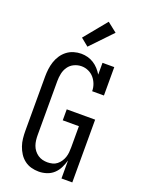

<svg xmlns="http://www.w3.org/2000/svg" viewBox="-179 -1060 859 1150"><g transform="rotate(20 250.0 -485.5)"><path d="M219 8Q194 8 170.5 1.5Q147 -5 127.5 -20Q108 -35 95 -55.5Q82 -76 74 -99Q66 -122 63.5 -146.5Q61 -171 61 -195V-540Q61 -564 64 -588Q67 -612 74.5 -635Q82 -658 95.5 -678.5Q109 -699 128.5 -714Q148 -729 171.5 -736Q195 -743 219 -743Q240 -743 260.5 -737.5Q281 -732 299 -720.5Q317 -709 331 -693.5Q345 -678 356 -660V-735H431V-554H356Q356 -577 348 -598.5Q340 -620 325.5 -637Q311 -654 290 -663.5Q269 -673 246 -673Q222 -673 199.5 -662.5Q177 -652 163 -632Q149 -612 144 -588Q139 -564 139 -540V-195Q139 -179 141 -162.5Q143 -146 148.5 -130.5Q154 -115 164 -102Q174 -89 187.5 -79.5Q201 -70 217 -66Q233 -62 249 -62Q265 -62 281 -66Q297 -70 309.5 -80Q322 -90 331 -103.5Q340 -117 345 -132Q350 -147 351.5 -163Q353 -179 353 -195V-330H250V-400H431V0H362V-115Q355 -90 343.5 -66.5Q332 -43 313 -25.5Q294 -8 269 0Q244 8 219 8ZM238 -795 189 -835 307 -979 368 -931Z"/></g></svg>

Font: Iosevka Curly Slab
Style: Regular
Weight: 400
Monospace: yes
Designer: Belleve Invis
Foundry: Belleve Invis
Version: Version 22.1.2; ttfautohint (v1.8.4)